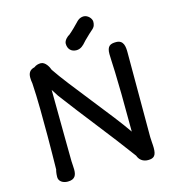

<svg xmlns="http://www.w3.org/2000/svg" viewBox="-139 -1097 1120 1229"><g transform="rotate(-15 421.0 -483.0)"><path d="M99.1 -31.2C99.1 -3.4 125 14.2 158.2 14.2C208 14.2 216.8 -15.6 216.8 -49.8C216.8 -67.9 214.4 -87.9 213.9 -105C213.9 -190.4 210.9 -280.3 209.5 -579.6L238.8 -533.7C368.2 -360.4 499 -201.7 623 -32.7C631.8 -6.8 653.8 14.2 689.9 14.2C729.5 14.2 744.6 -1.5 744.6 -51.8C744.6 -78.1 740.7 -101.6 740.7 -125V-685.1C740.7 -723.1 737.3 -768.6 686.5 -768.6C647.9 -768.6 626 -758.3 626 -705.6C626 -652.8 635.7 -607.4 635.7 -189C548.8 -317.4 322.3 -584 242.7 -704.1C237.3 -721.2 216.8 -762.7 185.5 -762.7C170.9 -762.7 153.8 -758.8 140.6 -748C110.4 -741.2 97.2 -722.7 97.2 -690.9C97.2 -677.2 98.6 -666.5 101.1 -651.4C107.9 -549.8 107.9 -406.2 107.9 -302.7C107.9 -221.7 106.4 -149.9 105.5 -79.1C105 -80.6 99.1 -58.1 99.1 -31.2ZM429.2 -783.7C458 -783.7 476.6 -802.7 492.2 -820.8C497.1 -826.2 503.9 -834 509.3 -838.4C536.1 -863.3 537.1 -866.7 554.7 -880.9C576.7 -898.4 579.6 -913.1 580.1 -932.6C580.1 -954.6 555.2 -981.4 528.3 -981.4C515.1 -981.4 497.1 -978 476.6 -954.6C461.4 -938.5 433.6 -910.6 410.6 -891.6C399.9 -887.2 373 -864.7 373 -841.8C373 -804.7 396.5 -783.7 429.2 -783.7Z"/></g></svg>

Font: Autour One
Style: Regular
Weight: 400
Designer: Eben Sorkin
Foundry: Eben Sorkin
Version: Version 1.002